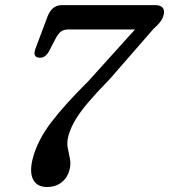

<svg xmlns="http://www.w3.org/2000/svg" viewBox="-20 -720 661 750"><path d="M251.5 -56Q244 -26.5 220.8 -8Q197.5 10.5 163.5 10.5Q124 10.5 109 -19.5Q94 -49.5 109 -105Q127.5 -173 179.5 -241.5Q231.5 -310 325.5 -403.5L507.5 -605H249Q229 -605 218.2 -596.8Q207.5 -588.5 197 -569L172.5 -522Q158.5 -494 135.5 -494.5Q105.5 -495 119 -531L166.5 -657.5Q174.5 -677.5 188 -688.8Q201.5 -700 222 -700H585Q607 -700 615.2 -690Q623.5 -680 619.5 -663.5Q617 -651 608.5 -638.2Q600 -625.5 579 -606.5L409 -411.5Q356.5 -357.5 324.2 -319.5Q292 -281.5 274 -251Q256 -220.5 247.5 -190Q240.5 -164.5 244.5 -143Q248.5 -121.5 253 -100.8Q257.5 -80 251.5 -56Z"/></svg>

Font: Fraunces 72pt S100
Style: Italic
Weight: 400
Italic angle: -16°
Version: Version 1.000; ttfautohint (v1.8.3)